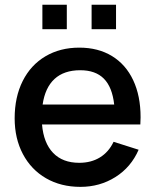

<svg xmlns="http://www.w3.org/2000/svg" viewBox="-20 -750 636 786"><path d="M153.5 -630.5V-730.5H253.5V-630.5ZM355 -630.5V-730.5H455V-630.5ZM152 -240.5Q158.5 -164.5 197.5 -124Q236.5 -83.5 304.5 -83.5Q353 -83.5 389 -105.5Q425 -127.5 445 -169.5L547.5 -137Q516.5 -65.5 452.5 -25.2Q388.5 15 309.5 15Q229.5 15 168.5 -20.2Q107.5 -55.5 73.8 -119.2Q40 -183 40 -265.5Q40 -353 73 -418.5Q106 -484 166 -519.5Q226 -555 304.5 -555Q382 -555 438.5 -520.5Q495 -486 525.2 -421.8Q555.5 -357.5 555.5 -270Q555.5 -260.5 554.5 -240.5ZM154.5 -322H447.5Q439.5 -393.5 405.2 -428Q371 -462.5 308.5 -462.5Q242 -462.5 203.2 -426.8Q164.5 -391 154.5 -322Z"/></svg>

Font: Manrope KiralyPet SmBd KiralyPet
Style: Regular
Weight: 600
Designer: Mikhail Sharanda
Foundry: Mikhail Sharanda
Version: Version 4.502